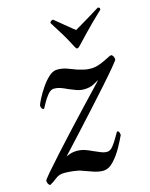

<svg xmlns="http://www.w3.org/2000/svg" viewBox="-108 -680 582 744"><g transform="rotate(-15 183.5 -308.0)"><path d="M239 -484Q235 -484 231 -492Q213 -527 199 -550Q185 -573 164 -606Q165 -611 169 -613.5Q173 -616 177 -616Q193 -603 210.5 -588.5Q228 -574 240.5 -564Q253 -554 253 -554Q253 -554 271 -564.5Q289 -575 313 -589.5Q337 -604 356 -616Q366 -616 364 -606Q341 -584 323.5 -567Q306 -550 289.5 -532.5Q273 -515 251 -492Q248 -489 245 -486.5Q242 -484 239 -484ZM142 -425Q163 -425 181 -418.5Q199 -412 217 -405Q230 -401 242.5 -398Q255 -395 271 -395Q289 -395 308 -402.5Q327 -410 341 -417.5Q355 -425 359 -425Q365 -422 367.5 -416Q370 -410 370 -405Q370 -402 350 -378Q330 -354 298.5 -318.5Q267 -283 231.5 -244Q196 -205 164 -170Q132 -135 111.5 -113Q91 -91 90 -90Q93 -92 106 -96.5Q119 -101 135 -101Q151 -101 166 -96Q181 -91 195 -84Q209 -78 222 -72.5Q235 -67 247 -67Q260 -67 271.5 -81.5Q283 -96 292 -112.5Q301 -129 304 -133Q311 -133 312.5 -128Q314 -123 315 -117Q307 -99 291.5 -71Q276 -43 256 -21.5Q236 0 213 0Q196 0 175 -7Q154 -14 135 -21Q123 -26 102.5 -28.5Q82 -31 65 -31Q44 -31 30 -19.5Q16 -8 1 0Q-8 -3 -10 -19Q-10 -23 11 -47.5Q32 -72 65.5 -109Q99 -146 136.5 -186.5Q174 -227 207.5 -262.5Q241 -298 263 -321Q285 -344 285 -345Q283 -344 265.5 -334Q248 -324 224 -324Q208 -324 193 -329.5Q178 -335 164 -341Q150 -348 137 -352.5Q124 -357 111 -357Q98 -357 86 -342.5Q74 -328 65.5 -312Q57 -296 54 -291Q44 -291 42 -307Q44 -315 53.5 -333.5Q63 -352 77.5 -373.5Q92 -395 108.5 -410Q125 -425 142 -425Z"/></g></svg>

Font: Amiri
Style: Italic
Weight: 400
Italic angle: 10°
Designer: Khaled Hosny
Version: Version 0.113